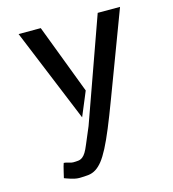

<svg xmlns="http://www.w3.org/2000/svg" viewBox="-116 -647 889 989"><g transform="rotate(-15 328.0 -152.5)"><path d="M615.2 -550.8Q561.5 -407.2 519.5 -296.4Q477.5 -185.5 446.3 -102.1Q415 -18.6 391.1 39.1Q367.2 96.7 347.2 135.3Q327.1 173.8 309.6 195.8Q292 217.8 273.4 229.5Q254.9 241.2 232.9 243.7Q210.9 246.1 182.6 246.1Q173.8 246.1 162.1 243.7Q150.4 241.2 139.2 237.8Q127.9 234.4 119.1 231Q110.4 227.5 107.4 226.6Q111.3 209 115.2 193.4Q118.2 179.7 121.6 167.5Q125 155.3 127 150.4Q134.8 150.4 150.9 155.3Q167 160.2 174.8 160.2Q190.4 160.2 202.6 158.7Q214.8 157.2 224.6 149.9Q234.4 142.6 243.2 128.4Q252 114.3 262.7 87.9L299.8 0L496.1 -550.8ZM279.3 -51.8 74.2 -550.8H192.4L333 -180.7L319.3 -147.5Z"/></g></svg>

Font: Allerta
Style: Stencil
Weight: 400
Designer: Matt McInerney
Foundry: Matt McInerney
Version: Version 1.0